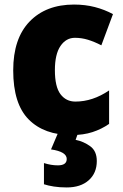

<svg xmlns="http://www.w3.org/2000/svg" viewBox="-20 -583 540 843"><path d="M295 10Q174 10 106 -58.5Q38 -127 38 -274Q38 -414 110 -488.5Q182 -563 305 -563Q354 -563 396.5 -552Q439 -541 476 -521L425 -384Q394 -400 366 -408.5Q338 -417 309 -417Q270 -417 245.5 -381Q221 -345 221 -275Q221 -202 245.5 -169.5Q270 -137 311 -137Q387 -137 459 -186V-39Q426 -16 386 -3Q346 10 295 10ZM405 124Q405 177 369.5 208.5Q334 240 273 240Q242 240 216.5 236Q191 232 173 226V133Q189 138 204 140.5Q219 143 234 143Q273 143 273 115Q273 83 204 73L235 0H323L312 31Q347 38 376 59Q405 80 405 124Z"/></svg>

Font: Noto Sans Myanmar UI SemiCondensed Black
Style: Regular
Weight: 900
Width: 4
Designer: Monotype Design Team
Foundry: Monotype Imaging Inc.
Version: Version 2.103; ttfautohint (v1.8.4.7-5d5b)